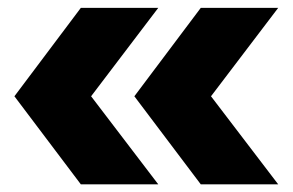

<svg xmlns="http://www.w3.org/2000/svg" viewBox="-20 -570 753 494"><path d="M496.6 -95.7 325.7 -322.3 496.6 -549.8H695.8L522.9 -322.3L695.8 -95.7ZM188 -95.7 17.1 -322.3 188 -549.8H387.2L214.4 -322.3L387.2 -95.7Z"/></svg>

Font: Giphurs Black
Style: Regular
Weight: 900
Version: Version 0.920; ttfautohint (v1.8.4.7-5d5b)